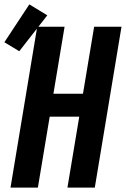

<svg xmlns="http://www.w3.org/2000/svg" viewBox="-47 -857 575 877"><path d="M1 0 123 -735H248L197 -429H332L383 -735H508L386 0H261L315 -324H180L126 0ZM41 -623 -27 -664 87 -837 169 -787Z"/></svg>

Font: Iosevka SS04 Extrabold Oblique
Style: Regular
Weight: 800
Italic angle: -9°
Monospace: yes
Designer: Belleve Invis
Foundry: Belleve Invis
Version: Version 19.0.0; ttfautohint (v1.8.4)